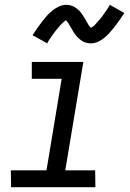

<svg xmlns="http://www.w3.org/2000/svg" viewBox="-20 -777 540 797"><path d="M376 0H26L25 -70H173L236 -450H112V-520H326L251 -70H375ZM176 -597 115 -631Q127 -649 137.5 -664Q148 -679 157.5 -691Q167 -703 176 -713Q185 -723 198 -733.5Q211 -744 225.5 -750.5Q240 -757 256 -757Q261 -757 266 -756Q271 -755 275 -754Q279 -753 283.5 -751Q288 -749 292 -746.5Q296 -744 299.5 -741Q303 -738 306.5 -735Q310 -732 313 -728.5Q316 -725 318.5 -721Q321 -717 324 -713Q327 -709 329 -705.5Q331 -702 333 -698.5Q335 -695 338 -690Q341 -685 343.5 -680.5Q346 -676 348 -672.5Q350 -669 354 -665Q358 -661 358 -660H355Q355 -661 359.5 -663Q364 -665 367 -667.5Q370 -670 373.5 -673.5Q377 -677 378.5 -679Q380 -681 382 -683Q384 -685 386 -687.5Q388 -690 390.5 -692.5Q393 -695 395 -697.5Q397 -700 399.5 -703Q402 -706 404.5 -709.5Q407 -713 409.5 -716.5Q412 -720 414.5 -723.5Q417 -727 419.5 -731Q422 -735 425 -739Q428 -743 430.5 -747.5Q433 -752 436 -757L496 -723Q484 -705 474 -690.5Q464 -676 454 -663.5Q444 -651 435 -641Q426 -631 413.5 -620.5Q401 -610 386.5 -603.5Q372 -597 356 -597Q351 -597 346 -598Q341 -599 336.5 -600Q332 -601 328 -603Q324 -605 320 -607.5Q316 -610 312.5 -613Q309 -616 305.5 -619Q302 -622 299 -625.5Q296 -629 293 -633Q290 -637 287 -641Q284 -645 282.5 -648.5Q281 -652 279 -655.5Q277 -659 273.5 -664Q270 -669 268 -673.5Q266 -678 263.5 -681.5Q261 -685 257 -689Q253 -693 254 -694H257L252 -692Q248 -689 245 -686.5Q242 -684 238.5 -680.5Q235 -677 233 -675Q231 -673 229 -671Q227 -669 225.5 -666.5Q224 -664 221.5 -661.5Q219 -659 217 -656.5Q215 -654 212.5 -651Q210 -648 207.5 -644.5Q205 -641 202.5 -638Q200 -635 197.5 -631Q195 -627 192 -623Q189 -619 186.5 -615Q184 -611 181 -606.5Q178 -602 176 -597Z"/></svg>

Font: Iosevka Term Curly Oblique
Style: Regular
Weight: 400
Italic angle: -9°
Designer: Belleve Invis
Foundry: Belleve Invis
Version: Version 32.3.0